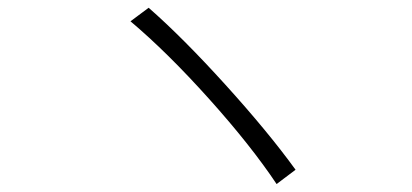

<svg xmlns="http://www.w3.org/2000/svg" viewBox="-20 -585 1040 485"><path d="M309.6 -531.2 355.5 -565.4Q441.4 -490.2 549.3 -371.1Q657.2 -252 726.6 -156.2L678.7 -120.1Q614.3 -216.8 508.3 -335Q402.3 -453.1 309.6 -531.2Z"/></svg>

Font: Gen Shin Gothic Monospace Light
Style: Regular
Weight: 300
Designer: [Source Han Sans]
Ryoko NISHIZUKA  (kana & ideographs); Paul D. Hunt (Latin, Greek & Cyrillic); Wenlong ZHANG  (bopomofo
Version: Version 1.002.20150607